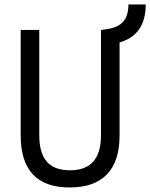

<svg xmlns="http://www.w3.org/2000/svg" viewBox="-20 -827 670 857"><path d="M291 9.8Q72.3 9.8 72.3 -222.7V-693.4H155.3V-222.7Q155.3 -145 188.5 -106Q221.7 -66.9 293 -66.9Q430.7 -66.9 430.7 -222.7V-693.4H434.1L463.9 -698.2Q509.3 -705.6 531.2 -731.9Q553.2 -758.3 553.2 -807.1H630.4Q630.4 -670.9 513.7 -637.7V-222.7Q513.7 -106.4 457 -48.3Q400.4 9.8 291 9.8Z"/></svg>

Font: Cascadia Mono SemiLight
Style: Regular
Weight: 350
Monospace: yes
Designer: Aaron Bell
Foundry: Saja Typeworks
Version: Version 2404.023; ttfautohint (v1.8.4)